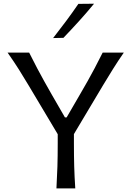

<svg xmlns="http://www.w3.org/2000/svg" viewBox="-20 -1040 734 1060"><path d="M291.6 0H395.6Q391.4 -62.6 389.7 -120.6Q388.1 -178.5 388.1 -248V-299.8L550 -571.2Q575.8 -614.3 604 -659.3Q632.1 -704.3 663.5 -749.5H546.8Q521.4 -698.9 501.9 -662.1Q482.4 -625.2 463.4 -591.6Q444.3 -557.9 420.2 -516.4L347.9 -391.8H338.5L264.3 -520.4Q241.9 -560.1 223.5 -592.7Q205.1 -625.2 186 -661.8Q166.9 -698.4 141 -749.5H21.9Q58.8 -696.8 84.7 -655.7Q110.7 -614.6 136.7 -570.7L298.7 -299.1V-248Q298.7 -178.5 297 -120.6Q295.2 -62.6 291.6 0ZM273.3 -829.9 330.2 -831.1Q374.8 -877.7 417.3 -924.6Q459.8 -971.5 499.2 -1019.5L412.7 -1018.6Q380.3 -971.2 345.2 -924.1Q310.1 -877 273.3 -829.9Z"/></svg>

Font: Pinar FD VF
Style: Regular
Weight: 300
Designer: Amin Abedi
Version: Version 2.000